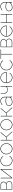

<svg xmlns="http://www.w3.org/2000/svg" viewBox="4000 -4567 577 8617"><g transform="rotate(-90 4288.5 -258.5)"><path d="M84 0V-519H321Q358 -519 385 -500Q412 -481 427 -451.5Q442 -422 442 -390Q442 -350 421.5 -316Q401 -282 366 -266Q411 -253 437.5 -216.5Q464 -180 464 -135Q464 -99 445.5 -68Q427 -37 397 -18.5Q367 0 330 0ZM104 -19H330Q362 -19 388 -36Q414 -53 429 -80Q444 -107 444 -136Q444 -166 429.5 -192.5Q415 -219 390.5 -235.5Q366 -252 335 -252H104ZM104 -271H314Q346 -271 370 -288.5Q394 -306 407.5 -333Q421 -360 421 -389Q421 -433 392.5 -466.5Q364 -500 319 -500H104Z M596 0V-518H616V-28L991 -519H1009V0H989V-483L619 0Z M1390 10Q1339 10 1293.5 -11.5Q1248 -33 1213 -70.5Q1178 -108 1158.5 -157Q1139 -206 1139 -262Q1139 -337 1172 -397Q1205 -457 1262 -492Q1319 -527 1389 -527Q1454 -527 1506 -496.5Q1558 -466 1584 -411L1564 -404Q1539 -452 1491 -479.5Q1443 -507 1386 -507Q1323 -507 1271.5 -474.5Q1220 -442 1189.5 -386.5Q1159 -331 1159 -262Q1159 -194 1190 -136.5Q1221 -79 1273 -44.5Q1325 -10 1387 -10Q1428 -10 1467 -25.5Q1506 -41 1534.5 -66Q1563 -91 1571 -119L1591 -113Q1580 -78 1549 -50Q1518 -22 1476.5 -6Q1435 10 1390 10Z M1919 10Q1868 10 1823 -11Q1778 -32 1744 -69.5Q1710 -107 1691 -155.5Q1672 -204 1672 -258Q1672 -313 1691.5 -361.5Q1711 -410 1745 -447.5Q1779 -485 1824 -506Q1869 -527 1919 -527Q1969 -527 2014 -506Q2059 -485 2093 -447.5Q2127 -410 2146.5 -361.5Q2166 -313 2166 -258Q2166 -204 2147 -155.5Q2128 -107 2093.5 -69.5Q2059 -32 2014.5 -11Q1970 10 1919 10ZM1692 -256Q1692 -189 1722.5 -133Q1753 -77 1804.5 -43.5Q1856 -10 1918 -10Q1980 -10 2032 -44Q2084 -78 2115 -135Q2146 -192 2146 -259Q2146 -326 2115 -382.5Q2084 -439 2032.5 -473Q1981 -507 1919 -507Q1858 -507 1806 -472.5Q1754 -438 1723 -381Q1692 -324 1692 -256Z M2296 0V-519H2316V-275H2443L2642 -519H2668L2460 -266L2698 0H2671L2443 -256H2316V0Z M2999 10Q2948 10 2903 -11Q2858 -32 2824 -69.5Q2790 -107 2771 -155.5Q2752 -204 2752 -258Q2752 -313 2771.5 -361.5Q2791 -410 2825 -447.5Q2859 -485 2904 -506Q2949 -527 2999 -527Q3049 -527 3094 -506Q3139 -485 3173 -447.5Q3207 -410 3226.5 -361.5Q3246 -313 3246 -258Q3246 -204 3227 -155.5Q3208 -107 3173.5 -69.5Q3139 -32 3094.5 -11Q3050 10 2999 10ZM2772 -256Q2772 -189 2802.5 -133Q2833 -77 2884.5 -43.5Q2936 -10 2998 -10Q3060 -10 3112 -44Q3164 -78 3195 -135Q3226 -192 3226 -259Q3226 -326 3195 -382.5Q3164 -439 3112.5 -473Q3061 -507 2999 -507Q2938 -507 2886 -472.5Q2834 -438 2803 -381Q2772 -324 2772 -256Z M3376 0V-519H3396V-275H3523L3722 -519H3748L3540 -266L3778 0H3751L3523 -256H3396V0Z M3845 -149Q3845 -193 3872.5 -226Q3900 -259 3948 -278Q3996 -297 4059 -297Q4103 -297 4149.5 -289.5Q4196 -282 4233 -268V-327Q4233 -408 4186.5 -457.5Q4140 -507 4063 -507Q4026 -507 3982.5 -490.5Q3939 -474 3895 -443L3883 -459Q3933 -493 3978 -510Q4023 -527 4063 -527Q4150 -527 4201.5 -473Q4253 -419 4253 -327V-40Q4253 -30 4257.5 -25Q4262 -20 4269 -20V0Q4263 0 4260 -0.5Q4257 -1 4255 -2Q4245 -6 4239 -16.5Q4233 -27 4233 -40V-88Q4197 -42 4139 -16Q4081 10 4013 10Q3966 10 3928 -11Q3890 -32 3867.5 -68.5Q3845 -105 3845 -149ZM4218 -102Q4226 -113 4229.5 -123.5Q4233 -134 4233 -143V-246Q4193 -262 4149.5 -269.5Q4106 -277 4059 -277Q3972 -277 3918.5 -242Q3865 -207 3865 -149Q3865 -110 3884.5 -78.5Q3904 -47 3938 -28.5Q3972 -10 4013 -10Q4080 -10 4135.5 -35Q4191 -60 4218 -102Z M4716 0V-239Q4682 -223 4644 -214.5Q4606 -206 4565 -206Q4476 -206 4435.5 -250Q4395 -294 4395 -388V-519H4415V-390Q4415 -303 4450 -264Q4485 -225 4561 -225Q4605 -225 4648.5 -235.5Q4692 -246 4716 -261V-519H4736V0Z M5116 10Q5065 10 5019.5 -11.5Q4974 -33 4939.5 -70.5Q4905 -108 4885.5 -157.5Q4866 -207 4866 -263Q4866 -336 4899 -396Q4932 -456 4987.5 -491.5Q5043 -527 5111 -527Q5180 -527 5236.5 -491Q5293 -455 5327 -394.5Q5361 -334 5361 -259Q5361 -256 5361 -253.5Q5361 -251 5361 -248H4886Q4891 -181 4923 -127Q4955 -73 5006 -41.5Q5057 -10 5117 -10Q5177 -10 5229 -40.5Q5281 -71 5303 -119L5322 -114Q5308 -79 5276.5 -50.5Q5245 -22 5203 -6Q5161 10 5116 10ZM4886 -268H5340Q5336 -338 5305 -391.5Q5274 -445 5224 -476Q5174 -507 5112 -507Q5051 -507 5001 -476Q4951 -445 4920.5 -391Q4890 -337 4886 -268Z M5693 10Q5642 10 5596.5 -11.5Q5551 -33 5516 -70.5Q5481 -108 5461.5 -157Q5442 -206 5442 -262Q5442 -337 5475 -397Q5508 -457 5565 -492Q5622 -527 5692 -527Q5757 -527 5809 -496.5Q5861 -466 5887 -411L5867 -404Q5842 -452 5794 -479.5Q5746 -507 5689 -507Q5626 -507 5574.5 -474.5Q5523 -442 5492.5 -386.5Q5462 -331 5462 -262Q5462 -194 5493 -136.5Q5524 -79 5576 -44.5Q5628 -10 5690 -10Q5731 -10 5770 -25.5Q5809 -41 5837.5 -66Q5866 -91 5874 -119L5894 -113Q5883 -78 5852 -50Q5821 -22 5779.5 -6Q5738 10 5693 10Z M6156 0V-500H5955V-519H6376V-500H6176V0Z M6481 0V-519H6718Q6755 -519 6782 -500Q6809 -481 6824 -451.5Q6839 -422 6839 -390Q6839 -350 6818.5 -316Q6798 -282 6763 -266Q6808 -253 6834.5 -216.5Q6861 -180 6861 -135Q6861 -99 6842.5 -68Q6824 -37 6794 -18.5Q6764 0 6727 0ZM6501 -19H6727Q6759 -19 6785 -36Q6811 -53 6826 -80Q6841 -107 6841 -136Q6841 -166 6826.5 -192.5Q6812 -219 6787.5 -235.5Q6763 -252 6732 -252H6501ZM6501 -271H6711Q6743 -271 6767 -288.5Q6791 -306 6804.5 -333Q6818 -360 6818 -389Q6818 -433 6789.5 -466.5Q6761 -500 6716 -500H6501Z M7205 10Q7154 10 7108.5 -11.5Q7063 -33 7028.5 -70.5Q6994 -108 6974.5 -157.5Q6955 -207 6955 -263Q6955 -336 6988 -396Q7021 -456 7076.5 -491.5Q7132 -527 7200 -527Q7269 -527 7325.5 -491Q7382 -455 7416 -394.5Q7450 -334 7450 -259Q7450 -256 7450 -253.5Q7450 -251 7450 -248H6975Q6980 -181 7012 -127Q7044 -73 7095 -41.5Q7146 -10 7206 -10Q7266 -10 7318 -40.5Q7370 -71 7392 -119L7411 -114Q7397 -79 7365.5 -50.5Q7334 -22 7292 -6Q7250 10 7205 10ZM6975 -268H7429Q7425 -338 7394 -391.5Q7363 -445 7313 -476Q7263 -507 7201 -507Q7140 -507 7090 -476Q7040 -445 7009.5 -391Q6979 -337 6975 -268Z M7569 0V-519H7589V-275H7949V-519H7969V0H7949V-256H7589V0Z M8092 -149Q8092 -193 8119.5 -226Q8147 -259 8195 -278Q8243 -297 8306 -297Q8350 -297 8396.5 -289.5Q8443 -282 8480 -268V-327Q8480 -408 8433.5 -457.5Q8387 -507 8310 -507Q8273 -507 8229.5 -490.5Q8186 -474 8142 -443L8130 -459Q8180 -493 8225 -510Q8270 -527 8310 -527Q8397 -527 8448.5 -473Q8500 -419 8500 -327V-40Q8500 -30 8504.5 -25Q8509 -20 8516 -20V0Q8510 0 8507 -0.5Q8504 -1 8502 -2Q8492 -6 8486 -16.5Q8480 -27 8480 -40V-88Q8444 -42 8386 -16Q8328 10 8260 10Q8213 10 8175 -11Q8137 -32 8114.5 -68.5Q8092 -105 8092 -149ZM8465 -102Q8473 -113 8476.5 -123.5Q8480 -134 8480 -143V-246Q8440 -262 8396.5 -269.5Q8353 -277 8306 -277Q8219 -277 8165.5 -242Q8112 -207 8112 -149Q8112 -110 8131.5 -78.5Q8151 -47 8185 -28.5Q8219 -10 8260 -10Q8327 -10 8382.5 -35Q8438 -60 8465 -102Z"/></g></svg>

Font: Raleway Thin
Style: Regular
Weight: 100
Designer: Matt McInerney, Pablo Impallari, Rodrigo Fuenzalida
Foundry: Matt McInerney, Pablo Impallari, Rodrigo Fuenzalida
Version: Version 4.026